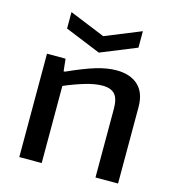

<svg xmlns="http://www.w3.org/2000/svg" viewBox="-113 -872 890 969"><g transform="rotate(15 331.5 -387.5)"><path d="M141 -775 327 -699 514 -775V-689L327 -613L141 -689ZM76 -540H173L180 -476H187Q273 -515 331 -532.5Q389 -550 437 -550Q510 -550 551 -512Q592 -474 592 -399V0H474V-359Q474 -412 453.5 -434.5Q433 -457 389 -457Q351 -457 300 -442Q249 -427 193 -403V0H76Z"/></g></svg>

Font: Encode Sans Wide
Style: Medium
Weight: 500
Designer: Pablo Impallari, Andres Torresi
Foundry: Pablo Impallari, Andres Torresi
Version: Version 1.000; ttfautohint (v1.00) -l 8 -r 50 -G 200 -x 14 -